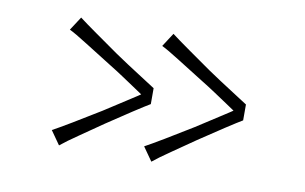

<svg xmlns="http://www.w3.org/2000/svg" viewBox="-48 -543 813 512"><g transform="rotate(10 358.5 -287.0)"><path d="M608 -265Q599 -272 585 -281.5Q571 -291 554.5 -302Q538 -313 520 -325Q502 -337 484 -348Q447 -371 411.5 -393.5Q376 -416 361 -423L385 -460Q402 -447 434 -424.5Q466 -402 496 -381Q530 -358 563 -337Q596 -316 608 -308ZM358 -265Q349 -272 335 -281.5Q321 -291 304.5 -302Q288 -313 270 -325Q252 -337 234 -348Q197 -371 161.5 -393.5Q126 -416 111 -423L135 -460Q152 -447 184 -424.5Q216 -402 246 -381Q280 -358 313 -337Q346 -316 358 -308ZM386 -114 360 -151Q375 -159 411 -180.5Q447 -202 484 -225Q519 -248 554.5 -270.5Q590 -293 608 -308V-265Q596 -258 563 -236.5Q530 -215 496 -192Q466 -171 434.5 -149.5Q403 -128 386 -114ZM136 -114 110 -151Q125 -159 161 -180.5Q197 -202 234 -225Q269 -248 304.5 -270.5Q340 -293 358 -308V-265Q346 -258 313 -236.5Q280 -215 246 -192Q216 -171 184.5 -149.5Q153 -128 136 -114Z"/></g></svg>

Font: Truculenta Thin
Style: Regular
Weight: 250
Version: Version 1.002